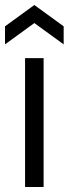

<svg xmlns="http://www.w3.org/2000/svg" viewBox="-26 -746 274 766"><path d="M74 0V-514H148V0ZM-6 -569V-641L111 -726L228 -641V-569L111 -654Z"/></svg>

Font: Bricolage Grotesque 36pt Light
Style: Regular
Weight: 300
Designer: Mathieu Triay
Foundry: Atelier Triay
Version: Version 1.001;gftools[0.9.33.dev8+g029e19f]